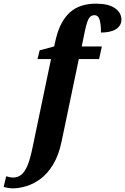

<svg xmlns="http://www.w3.org/2000/svg" viewBox="-142 -790 684 1050"><path d="M-71 240Q-83 240 -98.5 237.5Q-114 235 -122 232L-108 174Q-101 176 -90.5 178.5Q-80 181 -71 181Q-45 181 -25.5 165.5Q-6 150 9 113.5Q24 77 37 12L137 -467H63L75 -515L154 -536L164 -579Q187 -674 240 -722Q293 -770 383 -770Q452 -770 487 -745Q522 -720 522 -683Q522 -650 493 -631Q464 -612 410 -612Q411 -648 404 -677.5Q397 -707 374 -707Q352 -707 341 -684Q330 -661 318 -600L305 -536H415L400 -467H289L195 -17Q179 60 148 110.5Q117 161 78.5 189Q40 217 0.5 228.5Q-39 240 -71 240Z"/></svg>

Font: Noto Serif ExtraCondensed ExtraBold
Style: Italic
Weight: 800
Width: 2
Italic angle: -12°
Designer: Monotype Design Team
Foundry: Monotype Imaging Inc.
Version: Version 2.013